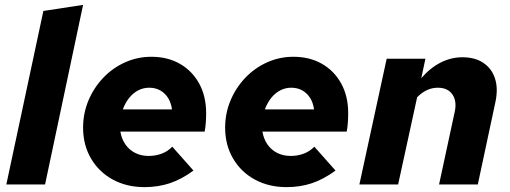

<svg xmlns="http://www.w3.org/2000/svg" viewBox="-20 -757 2095 788"><path d="M6 0 158 -712 321 -737 165 0Z M573 11Q500 11 443 -20Q386 -51 353.5 -106.5Q321 -162 321 -233Q321 -292 343 -344.5Q365 -397 403.5 -437.5Q442 -478 493 -501Q544 -524 601 -524Q668 -524 718.5 -495Q769 -466 797.5 -414Q826 -362 826 -293Q826 -270 824.5 -251.5Q823 -233 820 -217H474Q479 -187 494.5 -164.5Q510 -142 534.5 -129.5Q559 -117 590 -117Q619 -117 644 -126.5Q669 -136 687 -155L774 -57Q725 -21 677 -5Q629 11 573 11ZM484 -308H686Q682 -336 669.5 -355.5Q657 -375 637.5 -386Q618 -397 592 -397Q568 -397 547 -386Q526 -375 510 -355Q494 -335 484 -308Z M1156 11Q1083 11 1026 -20Q969 -51 936.5 -106.5Q904 -162 904 -233Q904 -292 926 -344.5Q948 -397 986.5 -437.5Q1025 -478 1076 -501Q1127 -524 1184 -524Q1251 -524 1301.5 -495Q1352 -466 1380.5 -414Q1409 -362 1409 -293Q1409 -270 1407.5 -251.5Q1406 -233 1403 -217H1057Q1062 -187 1077.5 -164.5Q1093 -142 1117.5 -129.5Q1142 -117 1173 -117Q1202 -117 1227 -126.5Q1252 -136 1270 -155L1357 -57Q1308 -21 1260 -5Q1212 11 1156 11ZM1067 -308H1269Q1265 -336 1252.5 -355.5Q1240 -375 1220.5 -386Q1201 -397 1175 -397Q1151 -397 1130 -386Q1109 -375 1093 -355Q1077 -335 1067 -308Z M1455 0 1567 -516H1726L1709 -436Q1745 -478 1788 -500Q1831 -522 1878 -522Q1930 -522 1964.5 -498.5Q1999 -475 2012 -433.5Q2025 -392 2013 -337L1941 0H1782L1846 -297Q1856 -341 1837 -369Q1818 -397 1777 -397Q1754 -397 1733 -387.5Q1712 -378 1692 -358L1614 0Z"/></svg>

Font: Red Hat Text VF
Style: Italic
Weight: 300
Italic angle: -12°
Designer: Pentagram, MCKL
Foundry: Pentagram, MCKL
Version: Version 1.023